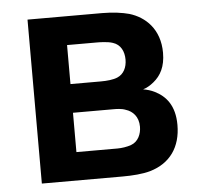

<svg xmlns="http://www.w3.org/2000/svg" viewBox="-44 -585 647 630"><g transform="rotate(-5 279.5 -270.0)"><path d="M69 0H334.5C367.5 0 401.5 -2.5 426 -9.5C493.5 -29 529 -80.5 529 -153C529 -217 500.5 -249.5 464 -267.5C453 -273 439.5 -277 427 -279C439 -282.5 451 -289.5 462.5 -299C486.5 -318.5 502.5 -347 502.5 -393C502.5 -471 455.5 -514 403.5 -529.5C381.5 -535.5 350 -540 314.5 -540H69ZM191 -93V-222.5H323.5C333.5 -222.5 351 -222.5 364.5 -217C387 -210 406 -191 406 -158C406 -134 395.5 -109 371.5 -100.5C358 -95.5 340 -93 326 -93ZM191 -317V-445.5H288.5C295 -445.5 324.5 -445.5 341.5 -439.5C367 -431.5 378 -408 378 -381.5C378 -356 367.5 -334 346 -325C332 -319 311 -317 291 -317Z"/></g></svg>

Font: Manrope
Style: Bold
Weight: 700
Designer: Mikhail Sharanda
Foundry: Mikhail Sharanda
Version: Version 4.505;FEAKit 1.0